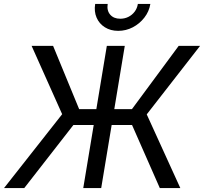

<svg xmlns="http://www.w3.org/2000/svg" viewBox="-41 -962 1043 982"><path d="M597.2 -727.5 476.6 0H384.8L505.4 -727.5ZM-20.5 0 276.9 -377.9 120.6 -727.5H230.5L363.8 -403.8H633.8L873 -727.5H982.4L709.5 -377L881.3 0H776.4L634.3 -322.8H334.5L83 0ZM563.5 -804.2Q524.4 -804.2 495.4 -822.5Q466.3 -840.8 452.9 -872.1Q439.5 -903.3 445.8 -941.9H509.8Q504.4 -908.2 522.5 -887.2Q540.5 -866.2 574.2 -866.2Q596.7 -866.2 615.7 -875.7Q634.8 -885.3 647.7 -902.3Q660.6 -919.4 664.1 -941.9H728Q721.7 -903.3 697.5 -872.1Q673.3 -840.8 638.4 -822.5Q603.5 -804.2 563.5 -804.2Z"/></svg>

Font: Inter 18pt
Style: Italic
Weight: 400
Italic angle: -9.3988°
Designer: Rasmus Andersson
Foundry: rsms
Version: Version 4.001;git-66647c0bb